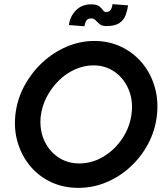

<svg xmlns="http://www.w3.org/2000/svg" viewBox="-20 -903 805 928"><path d="M738 -342Q729 -269 695 -206Q661 -143 609 -95.5Q557 -48 493 -21.5Q429 5 359 5Q286 5 226.5 -23Q167 -51 125.5 -101Q84 -151 65 -216Q46 -281 55 -354Q64 -426 98.5 -489.5Q133 -553 185.5 -601.5Q238 -650 302.5 -677.5Q367 -705 436 -705Q507 -705 566.5 -676.5Q626 -648 667.5 -598Q709 -548 728 -482Q747 -416 738 -342ZM616 -354Q624 -418 601.5 -471Q579 -524 534.5 -555.5Q490 -587 432 -587Q386 -587 342.5 -567.5Q299 -548 264 -513.5Q229 -479 206 -435Q183 -391 177 -342Q170 -279 192.5 -227Q215 -175 260 -144Q305 -113 363 -113Q425 -113 480 -146Q535 -179 571.5 -234Q608 -289 616 -354ZM494 -777Q473 -777 461.5 -786.5Q450 -796 442 -805Q434 -814 422 -814Q403 -814 396.5 -802Q390 -790 388 -776L313 -782Q318 -823 346.5 -852.5Q375 -882 420 -882Q447 -882 459 -873Q471 -864 477 -854.5Q483 -845 492 -845Q506 -845 513.5 -853.5Q521 -862 524 -883L599 -877Q596 -854 587.5 -830.5Q579 -807 557.5 -792Q536 -777 494 -777Z"/></svg>

Font: Kulim Park
Style: Bold Italic
Weight: 700
Italic angle: -8°
Designer: Noponies / Dale Sattler
Foundry: Noponies
Version: Version 1.000; ttfautohint (v1.8.3)